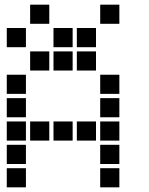

<svg xmlns="http://www.w3.org/2000/svg" viewBox="-20 -811 640 822"><path d="M110 -791Q109 -791 109 -791Q109 -791 109 -790V-710Q109 -709 109 -709Q109 -709 110 -709H190Q191 -709 191 -709Q191 -709 191 -710V-790Q191 -791 191 -791Q191 -791 190 -791ZM410 -791Q409 -791 409 -791Q409 -791 409 -790V-710Q409 -709 409 -709Q409 -709 410 -709H490Q491 -709 491 -709Q491 -709 491 -710V-790Q491 -791 491 -791Q491 -791 490 -791ZM10 -691Q9 -691 9 -691Q9 -691 9 -690V-610Q9 -609 9 -609Q9 -609 10 -609H90Q91 -609 91 -609Q91 -609 91 -610V-690Q91 -691 91 -691Q91 -691 90 -691ZM210 -691Q209 -691 209 -691Q209 -691 209 -690V-610Q209 -609 209 -609Q209 -609 210 -609H290Q291 -609 291 -609Q291 -609 291 -610V-690Q291 -691 291 -691Q291 -691 290 -691ZM310 -691Q309 -691 309 -691Q309 -691 309 -690V-610Q309 -609 309 -609Q309 -609 310 -609H390Q391 -609 391 -609Q391 -609 391 -610V-690Q391 -691 391 -691Q391 -691 390 -691ZM110 -591Q109 -591 109 -591Q109 -591 109 -590V-510Q109 -509 109 -509Q109 -509 110 -509H190Q191 -509 191 -509Q191 -509 191 -510V-590Q191 -591 191 -591Q191 -591 190 -591ZM210 -591Q209 -591 209 -591Q209 -591 209 -590V-510Q209 -509 209 -509Q209 -509 210 -509H290Q291 -509 291 -509Q291 -509 291 -510V-590Q291 -591 291 -591Q291 -591 290 -591ZM310 -591Q309 -591 309 -591Q309 -591 309 -590V-510Q309 -509 309 -509Q309 -509 310 -509H390Q391 -509 391 -509Q391 -509 391 -510V-590Q391 -591 391 -591Q391 -591 390 -591ZM10 -491Q9 -491 9 -491Q9 -491 9 -490V-410Q9 -409 9 -409Q9 -409 10 -409H90Q91 -409 91 -409Q91 -409 91 -410V-490Q91 -491 91 -491Q91 -491 90 -491ZM410 -491Q409 -491 409 -491Q409 -491 409 -490V-410Q409 -409 409 -409Q409 -409 410 -409H490Q491 -409 491 -409Q491 -409 491 -410V-490Q491 -491 491 -491Q491 -491 490 -491ZM10 -391Q9 -391 9 -391Q9 -391 9 -390V-310Q9 -309 9 -309Q9 -309 10 -309H90Q91 -309 91 -309Q91 -309 91 -310V-390Q91 -391 91 -391Q91 -391 90 -391ZM410 -391Q409 -391 409 -391Q409 -391 409 -390V-310Q409 -309 409 -309Q409 -309 410 -309H490Q491 -309 491 -309Q491 -309 491 -310V-390Q491 -391 491 -391Q491 -391 490 -391ZM10 -291Q9 -291 9 -291Q9 -291 9 -290V-210Q9 -209 9 -209Q9 -209 10 -209H90Q91 -209 91 -209Q91 -209 91 -210V-290Q91 -291 91 -291Q91 -291 90 -291ZM110 -291Q109 -291 109 -291Q109 -291 109 -290V-210Q109 -209 109 -209Q109 -209 110 -209H190Q191 -209 191 -209Q191 -209 191 -210V-290Q191 -291 191 -291Q191 -291 190 -291ZM210 -291Q209 -291 209 -291Q209 -291 209 -290V-210Q209 -209 209 -209Q209 -209 210 -209H290Q291 -209 291 -209Q291 -209 291 -210V-290Q291 -291 291 -291Q291 -291 290 -291ZM310 -291Q309 -291 309 -291Q309 -291 309 -290V-210Q309 -209 309 -209Q309 -209 310 -209H390Q391 -209 391 -209Q391 -209 391 -210V-290Q391 -291 391 -291Q391 -291 390 -291ZM410 -291Q409 -291 409 -291Q409 -291 409 -290V-210Q409 -209 409 -209Q409 -209 410 -209H490Q491 -209 491 -209Q491 -209 491 -210V-290Q491 -291 491 -291Q491 -291 490 -291ZM10 -191Q9 -191 9 -191Q9 -191 9 -190V-110Q9 -109 9 -109Q9 -109 10 -109H90Q91 -109 91 -109Q91 -109 91 -110V-190Q91 -191 91 -191Q91 -191 90 -191ZM410 -191Q409 -191 409 -191Q409 -191 409 -190V-110Q409 -109 409 -109Q409 -109 410 -109H490Q491 -109 491 -109Q491 -109 491 -110V-190Q491 -191 491 -191Q491 -191 490 -191ZM10 -91Q9 -91 9 -91Q9 -91 9 -90V-10Q9 -9 9 -9Q9 -9 10 -9H90Q91 -9 91 -9Q91 -9 91 -10V-90Q91 -91 91 -91Q91 -91 90 -91ZM410 -91Q409 -91 409 -91Q409 -91 409 -90V-10Q409 -9 409 -9Q409 -9 410 -9H490Q491 -9 491 -9Q491 -9 491 -10V-90Q491 -91 491 -91Q491 -91 490 -91Z"/></svg>

Font: Doto ExtraBold
Style: Regular
Weight: 800
Monospace: yes
Version: Version 1.000